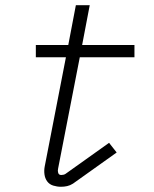

<svg xmlns="http://www.w3.org/2000/svg" viewBox="-20 -702 590 734"><path d="M213 12Q198 12 183.5 7.5Q169 3 160.5 -8.5Q152 -20 150 -35.5Q148 -51 151 -66L232 -483H117V-530H241L270 -682H323L294 -530H494V-483H285L202 -57Q200 -49 202.5 -41Q205 -33 214 -33Q218 -33 222.5 -34Q227 -35 230 -37L397 -156L426 -119L259 0Q248 7 236.5 9.5Q225 12 213 12Z"/></svg>

Font: Lode Dark Term
Style: Italic
Weight: 400
Italic angle: -11°
Monospace: yes
Designer: Belleve Invis
Foundry: Belleve Invis
Version: Version 29.2.0